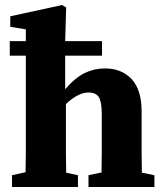

<svg xmlns="http://www.w3.org/2000/svg" viewBox="-20 -746 657 766"><path d="M28 0V-47L82 -59Q83 -95 83 -137Q83 -179 83 -210V-524H19V-582H83V-629L21 -639V-681L228 -726L244 -716L240 -582H387V-524H240V-390Q281 -437 318.5 -455Q356 -473 399 -473Q465 -473 505 -430.5Q545 -388 545 -301V-210Q545 -177 545 -135.5Q545 -94 546 -57L596 -47V0H333V-47L385 -58Q386 -95 386 -136.5Q386 -178 386 -210V-290Q386 -339 374.5 -358Q363 -377 332 -377Q312 -377 289 -365Q266 -353 243 -331V-210Q243 -179 243 -136.5Q243 -94 244 -57L291 -47V0Z"/></svg>

Font: Source Serif Pro
Style: Bold
Weight: 700
Designer: Frank Grießhammer
Foundry: Adobe Systems Incorporated
Version: Version 3.001;hotconv 1.0.111;makeotfexe 2.5.65597